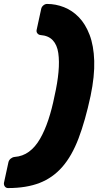

<svg xmlns="http://www.w3.org/2000/svg" viewBox="-90 -796 512 975"><path d="M-49 159Q-59 159 -65 151.5Q-71 144 -70 133L-47 27Q-44 16 -35 9Q-26 2 -16 1Q25 -2 57 -25.5Q89 -49 113 -90.5Q137 -132 155.5 -187.5Q174 -243 187 -309Q202 -375 207 -430Q212 -485 206 -526.5Q200 -568 178 -591.5Q156 -615 116 -618Q106 -619 100 -626.5Q94 -634 96 -644L119 -750Q121 -761 130 -768.5Q139 -776 149 -776Q193 -776 235 -759.5Q277 -743 310.5 -708.5Q344 -674 365 -619Q386 -564 388.5 -487Q391 -410 370 -309Q343 -183 309 -93.5Q275 -4 226.5 51.5Q178 107 111 133Q44 159 -49 159Z"/></svg>

Font: Rubik ExtraBold
Style: Italic
Weight: 800
Italic angle: -12°
Designer: Hubert and Fischer
Foundry: Hubert and Fischer
Version: Version 2.300;gftools[0.9.30]